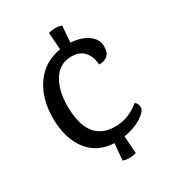

<svg xmlns="http://www.w3.org/2000/svg" viewBox="-174 -708 841 924"><g transform="rotate(-30 246.0 -246.0)"><path d="M371 -349Q370 -390 346 -419.5Q322 -449 274 -449Q209 -449 174 -393.5Q139 -338 139 -252Q139 -51 290 -51Q365 -51 426 -103Q442 -93 442 -70.5Q442 -48 401.5 -22.5Q361 3 304 12L311 108Q297 114 274 114Q251 114 238 108L246 16Q154 12 102.5 -54.5Q51 -121 49.5 -230.5Q48 -340 99.5 -415.5Q151 -491 245 -506L238 -600Q251 -606 274 -606Q297 -606 311 -600L304 -509Q365 -505 400.5 -478Q436 -451 436 -413.5Q436 -376 416.5 -361.5Q397 -347 371 -349Z"/></g></svg>

Font: Karma Medium
Style: Regular
Weight: 500
Designer: Joana Correia
Foundry: Indian Type Foundry
Version: Version 1.202;PS 1.0;hotconv 1.0.78;makeotf.lib2.5.61930; tt